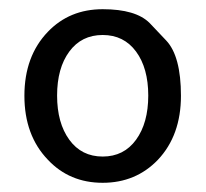

<svg xmlns="http://www.w3.org/2000/svg" viewBox="-20 -829 447 417"><path d="M84 -482Q33 -535 33 -621Q33 -707 84 -760Q131 -809 203 -809Q275 -809 305 -779Q323 -760 341 -741Q373 -707 373 -621Q373 -535 323 -482Q275 -432 203 -432Q131 -432 84 -482ZM130.5 -525.5Q157 -489 203 -489Q249 -489 275.5 -525.5Q302 -562 302 -621.5Q302 -681 275.5 -717Q249 -753 203 -753Q157 -753 130.5 -717Q104 -681 104 -621.5Q104 -562 130.5 -525.5Z"/></svg>

Font: Resource Han Rounded CN
Style: Regular
Weight: 400
Designer: Cyano Hao (round all glyphs); Ryoko NISHIZUKA  (kana, bopomofo & ideographs); Paul D. Hunt (Latin, Greek & Cyrillic); Sa
Foundry: Cyano Hao
Version: 0.990